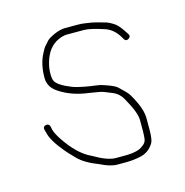

<svg xmlns="http://www.w3.org/2000/svg" viewBox="-73 -523 549 569"><g transform="rotate(-15 201.0 -238.5)"><path d="M348.1 -374.5C353.8 -378.2 354.9 -382.7 351.6 -388L345.6 -397C341.6 -403.7 336.4 -410.6 330 -417.8C323.7 -425 313.2 -431.7 298.6 -438C273.1 -445.3 257.1 -449.3 250.6 -450C244.6 -450.7 239.1 -451.5 234.1 -452.5C229.1 -453.5 221.4 -454 211.1 -454H174.6C164.4 -454 152.6 -451 139.1 -445C130.1 -441 122.9 -436.7 117.6 -432C113.6 -427.3 109.6 -422.8 105.6 -418.5C101.6 -414.2 97.6 -407.7 93.6 -399C82.9 -379.2 77.6 -355.2 77.6 -327C77.6 -307.9 86.6 -292.6 104.6 -281C129.2 -264.6 158.5 -254.3 192.6 -250C197.9 -249.3 202.9 -248.5 207.6 -247.5C212.3 -246.5 217.8 -245.6 224.1 -244.7C230.5 -243.9 243.1 -239.4 262 -231.2C275.6 -225.4 285.8 -215.6 292.6 -202C309.9 -171.7 318.6 -148.7 318.6 -133V-99C318.6 -91 318.1 -83.1 317.2 -75.3C316.3 -67.5 311.7 -61.1 303.6 -56C293.5 -47.3 274.5 -43 246.6 -43H219.6C203.5 -43 181.2 -51.3 152.6 -68C125.2 -80.5 99.2 -105.6 74.6 -143.4C66.6 -155.7 61.6 -165.9 59.6 -174L57.6 -184C55.6 -190 51.4 -192.3 45.1 -191C38.8 -189.7 36.3 -185.7 37.6 -179L40.6 -169C43.5 -153 56.3 -131.3 79.1 -104C84.1 -98 93.2 -88.2 106.5 -74.6C119.7 -61 140.4 -48.8 168.6 -38C188.6 -28 205.6 -23 219.6 -23H246.6C262.1 -23 277.1 -24.7 291.6 -28C309 -31.7 322.7 -41.7 332.6 -57.8C336.6 -64.3 338.6 -78.1 338.6 -99V-133C338.6 -151.3 331.8 -173.1 318.1 -198.5C315.8 -202.8 313 -207.6 309.8 -213C306.6 -218.3 297 -228.3 281.1 -243C276.8 -247 268 -251.5 254.8 -256.4C241.7 -261.3 231.9 -264.2 225.6 -265L201.1 -268.5C189.4 -270.2 176.9 -272.7 163.6 -276C158.3 -277.3 153.1 -279 148.1 -281C122.7 -291.1 107.2 -301.1 101.6 -311C98.9 -315.7 97.6 -323.5 97.6 -334.5C97.6 -345.5 99.3 -356.8 102.6 -368.5C110.9 -397.6 125.9 -417.1 147.6 -427C157.9 -431.7 166.9 -434 174.6 -434H227.6C240.3 -434 261.6 -429 291.6 -419C306.7 -413 319 -402.3 328.6 -387L334.6 -377C337.9 -371.7 342.4 -370.8 348.1 -374.5Z"/></g></svg>

Font: Proton
Style: RgCnd
Weight: 500
Version: Version 1.017